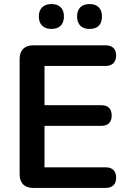

<svg xmlns="http://www.w3.org/2000/svg" viewBox="-20 -929 637 949"><path d="M145 0Q112 0 94.5 -17.5Q77 -35 77 -68V-637Q77 -670 94.5 -687.5Q112 -705 145 -705H502Q527 -705 540.5 -692Q554 -679 554 -655Q554 -630 540.5 -616.5Q527 -603 502 -603H200V-409H480Q506 -409 519 -396Q532 -383 532 -358Q532 -333 519 -320Q506 -307 480 -307H200V-102H502Q527 -102 540.5 -89Q554 -76 554 -51Q554 -26 540.5 -13Q527 0 502 0ZM423 -786Q393 -786 377 -802Q361 -818 361 -848Q361 -877 377 -893Q393 -909 423 -909Q452 -909 468 -893Q484 -877 484 -848Q484 -818 468.5 -802Q453 -786 423 -786ZM234 -786Q205 -786 188.5 -802Q172 -818 172 -848Q172 -877 188.5 -893Q205 -909 234 -909Q264 -909 280 -893Q296 -877 296 -848Q296 -818 280 -802Q264 -786 234 -786Z"/></svg>

Font: Nunito ExtraLight
Style: Bold
Weight: 700
Version: Version 3.602